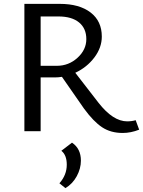

<svg xmlns="http://www.w3.org/2000/svg" viewBox="-20 -678 739 992"><path d="M681 -57 699 -8Q656 9 614 9Q552 9 507.5 -20.5Q463 -50 414 -117L300 -281Q282 -278 264 -278H190V0H106V-658H289Q390 -658 448 -613.5Q506 -569 506 -489Q506 -432 467.5 -381Q429 -330 369 -302L489 -147Q564 -51 637 -51Q661 -51 681 -57ZM190 -338H274Q335 -338 380.5 -379.5Q426 -421 426 -476Q426 -531 388.5 -562Q351 -593 282 -593H190ZM352 59Q398 90 398 152Q398 193 376.5 232.5Q355 272 318 294L287 269Q325 226 325 173Q325 123 297 101Z"/></svg>

Font: EauTestInfant Medium
Style: Regular
Weight: 500
Designer: Christian Thalmann (Catharsis Fonts)
Version: Version 0.001;PS 000.001;hotconv 1.0.88;makeotf.lib2.5.64775